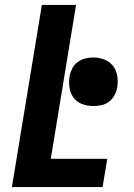

<svg xmlns="http://www.w3.org/2000/svg" viewBox="-20 -755 540 775"><path d="M28 0 149 -735H287L185 -114H413L394 0ZM357 -327Q333 -327 311.5 -335Q290 -343 277 -360.5Q264 -378 260.5 -401.5Q257 -425 261 -448Q264 -464 272 -479.5Q280 -495 294 -505Q308 -515 324 -519Q340 -523 356 -523Q380 -523 401.5 -514.5Q423 -506 436.5 -488.5Q450 -471 453.5 -447.5Q457 -424 453 -401Q450 -385 441.5 -369.5Q433 -354 419.5 -344Q406 -334 389.5 -330.5Q373 -327 357 -327Z"/></svg>

Font: Iosevka Curly Heavy
Style: Italic
Weight: 900
Italic angle: -9°
Monospace: yes
Designer: Belleve Invis
Foundry: Belleve Invis
Version: Version 22.1.2; ttfautohint (v1.8.4)